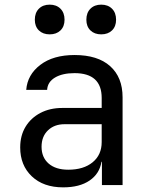

<svg xmlns="http://www.w3.org/2000/svg" viewBox="-20 -797 640 827"><path d="M252 10Q167 10 117 -37.5Q67 -85 67 -162Q67 -213 90 -251Q113 -289 154 -310.5Q195 -332 248 -332H418V-375Q418 -482 301 -482Q249 -482 217 -463Q185 -444 183 -410H93Q98 -475 153.5 -517.5Q209 -560 301 -560Q401 -560 454.5 -512Q508 -464 508 -378V0H419V-100H417Q409 -49 366 -19.5Q323 10 252 10ZM274 -66Q340 -66 379 -98Q418 -130 418 -185V-262H258Q214 -262 186.5 -235.5Q159 -209 159 -165Q159 -119 189.5 -92.5Q220 -66 274 -66ZM416 -649Q387 -649 369.5 -666Q352 -683 352 -712Q352 -742 369.5 -759.5Q387 -777 416 -777Q445 -777 462.5 -759.5Q480 -742 480 -712Q480 -683 462.5 -666Q445 -649 416 -649ZM194 -649Q165 -649 147.5 -666Q130 -683 130 -712Q130 -742 147.5 -759.5Q165 -777 194 -777Q223 -777 240.5 -759.5Q258 -742 258 -712Q258 -683 240.5 -666Q223 -649 194 -649Z"/></svg>

Font: JetBrains Mono NL
Style: Regular
Weight: 400
Monospace: yes
Designer: Philipp Nurullin, Konstantin Bulenkov
Foundry: JetBrains
Version: Version 2.305; ttfautohint (v1.8.4.7-5d5b)